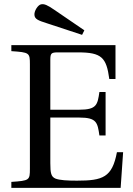

<svg xmlns="http://www.w3.org/2000/svg" viewBox="-20 -911 646 931"><path d="M147 -838C149 -819 163 -812 208 -798L378 -742L389 -764L244 -863C209 -887 195 -893 179 -890C164 -887 145 -858 147 -838ZM35 0H565L577 -173H547C524 -51 479 -35 353 -35C306 -35 270 -37 249 -45C228 -54 224 -71 224 -120V-341H364C449 -341 453 -317 462 -254H492V-465H462C453 -403 449 -379 364 -379H224V-621C224 -653 229 -657 261 -657H359C473 -657 496 -632 510 -528H540V-692H35V-663C123 -657 125 -655 125 -599V-93C125 -37 123 -35 35 -29Z"/></svg>

Font: Lingua Franca
Style: Regular
Weight: 400
Version: Version 1.19